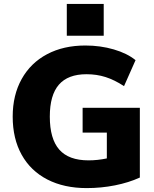

<svg xmlns="http://www.w3.org/2000/svg" viewBox="-20 -954 791 983"><path d="M696 -402V-45Q639 -19 568.5 -5Q498 9 424 9Q308 9 222.5 -35Q137 -79 91 -161.5Q45 -244 45 -357Q45 -467 91 -549.5Q137 -632 221 -676.5Q305 -721 417 -721Q494 -721 562.5 -701Q631 -681 674 -646L615 -513Q566 -545 520.5 -559.5Q475 -574 423 -574Q328 -574 281.5 -520.5Q235 -467 235 -357Q235 -243 283.5 -188Q332 -133 433 -133Q480 -133 527 -143V-275H403V-402ZM511 -934V-771H322V-934Z"/></svg>

Font: Muli Black
Style: Regular
Weight: 900
Designer: Vernon Adams
Foundry: Vernon Adams
Version: Version 2.001